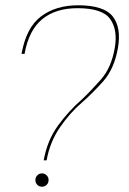

<svg xmlns="http://www.w3.org/2000/svg" viewBox="-20 -700 488 727"><path d="M145.5 -93Q159 -168.5 199.2 -224Q239.5 -279.5 290.5 -324Q323 -354.5 362.2 -399Q401.5 -443.5 414.5 -518Q426.5 -586 397.5 -627.5Q368.5 -669 273.5 -669Q191 -669 140 -627.5Q89 -586 73 -496H61.5Q79.5 -596.5 135.8 -638.2Q192 -680 275.5 -680Q373.5 -680 406.8 -637.8Q440 -595.5 426.5 -518Q412.5 -438.5 370 -391.2Q327.5 -344 289.5 -311Q245 -273 207 -217.8Q169 -162.5 156.5 -93ZM139 7Q128.5 7 121.2 -0.2Q114 -7.5 114 -18.5Q114 -28.5 121.2 -36Q128.5 -43.5 139 -43.5Q149.5 -43.5 156.8 -36Q164 -28.5 164 -18.5Q164 -7.5 156.8 -0.2Q149.5 7 139 7Z"/></svg>

Font: Anybody ExtraExpanded Thin
Style: Italic
Weight: 100
Width: 8
Italic angle: -10°
Designer: Tyler Finck
Foundry: Etcetera Type Company
Version: Version 1.010; ttfautohint (v1.8.3) -l 8 -r 50 -G 200 -x 14 